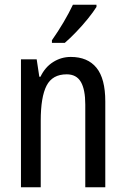

<svg xmlns="http://www.w3.org/2000/svg" viewBox="-20 -786 527 806"><path d="M277 -547Q348 -547 385 -501.5Q422 -456 422 -360V0H338V-347Q338 -410 319.5 -442Q301 -474 260 -474Q200 -474 175.5 -426.5Q151 -379 151 -279V0H68V-537H134L145 -464H150Q169 -504 203 -525.5Q237 -547 277 -547ZM385 -766V-757Q372 -736 349 -707.5Q326 -679 299.5 -651.5Q273 -624 252 -606H198V-617Q224 -654 247 -693Q270 -732 286 -766Z"/></svg>

Font: Avrile Sans Condensed
Style: Regular
Weight: 400
Width: 3
Designer: Monotype Design Team
Foundry: Monotype Imaging Inc.
Version: Version 2.001;September 10, 2019;FontCreator 11.5.0.2425 64-